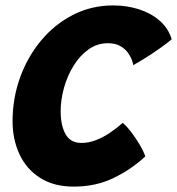

<svg xmlns="http://www.w3.org/2000/svg" viewBox="-20 -683 654 709"><path d="M516.5 -105.5Q467.1 -58.9 400.8 -26.4Q334.5 6.1 252.9 6.1Q178.1 6.1 127.6 -26.4Q77 -59 51.7 -113.9Q26.4 -168.8 26.4 -235.2Q26.4 -320 54.2 -397Q82.1 -474 132.3 -534Q182.5 -594 250.4 -628.5Q318.2 -663 398.2 -663Q447.6 -663 492.1 -649Q536.5 -635 568.9 -607.2Q601.4 -579.5 614 -537.9Q596.6 -523.1 570.5 -504.7Q544.4 -486.2 517.9 -469.6Q491.4 -453 472.1 -442.5Q471.8 -447.8 467.2 -460.8Q462.6 -473.8 452.4 -488.2Q442.1 -502.8 423.9 -513.1Q405.8 -523.4 378.1 -523.4Q339.2 -523.4 307.2 -500.7Q275.2 -478 252.1 -440.9Q229 -403.8 216.5 -359.4Q204 -315.1 204 -271.8Q204 -219.9 222 -187.6Q240 -155.2 280.9 -155.2Q308.1 -155.2 334.6 -165.6Q361.1 -175.9 386.2 -192.9Q411.2 -209.9 433.2 -229.4Q447.9 -217 465 -194.6Q482.1 -172.1 496.3 -147.9Q510.5 -123.8 516.5 -105.5Z"/></svg>

Font: Grandstander Thin
Style: Italic
Weight: 100
Italic angle: -15°
Designer: Tyler Finck
Foundry: Etcetera Type Co
Version: Version 1.200